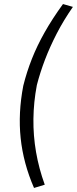

<svg xmlns="http://www.w3.org/2000/svg" viewBox="-20 -737 380 948"><path d="M148 191Q95 69 82 -55Q69 -179 95 -314Q112 -382 137.5 -446.5Q163 -511 200.5 -577.5Q238 -644 291 -717L340 -703Q294 -637 260 -571Q226 -505 202 -442Q178 -379 162 -317Q146 -233 145 -150Q144 -67 158 14Q172 95 201 175Z"/></svg>

Font: Nunito Sans 7pt SemiCondensed Light
Style: Italic
Weight: 300
Width: 4
Italic angle: -9°
Designer: Vernon Adams
Foundry: Vernon Adams
Version: Version 3.101;gftools[0.9.27]